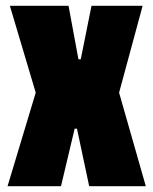

<svg xmlns="http://www.w3.org/2000/svg" viewBox="-20 -641 528 661"><path d="M482 0H287L245 -198H237L190 0H6L103 -322L14 -621H216L250 -437H258L295 -621H471L390 -322Z"/></svg>

Font: Passion One
Style: Regular
Weight: 400
Designer: Alejandro Lo Celso
Foundry: Fontstage
Version: Version 1.002